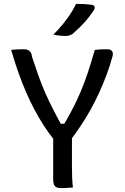

<svg xmlns="http://www.w3.org/2000/svg" viewBox="-20 -957 640 982"><path d="M353 2Q343 3 332.5 3.5Q322 4 311.5 4.5Q301 5 290 5Q276 5 267.5 0Q259 -5 255.5 -14.5Q252 -24 252 -39Q252 -100 252 -162.5Q252 -225 252 -286H348Q348 -256 348 -225Q348 -194 348 -163Q348 -132 348 -102Q348 -75 349 -49Q350 -23 353 2ZM37 -702Q54 -704 70.5 -704.5Q87 -705 102 -705Q114 -705 122.5 -701.5Q131 -698 136.5 -690Q142 -682 144 -666Q161 -614 177 -569Q193 -524 211.5 -482Q230 -440 253.5 -394Q277 -348 308 -293L268 -324H331L290 -292Q325 -350 349.5 -397Q374 -444 393 -489Q412 -534 429 -585Q446 -636 465 -702Q481 -704 497 -704.5Q513 -705 530 -705Q545 -705 552.5 -696Q560 -687 556 -671Q542 -619 524 -571.5Q506 -524 485.5 -479.5Q465 -435 441.5 -393Q418 -351 391.5 -311.5Q365 -272 336 -234Q314 -234 299 -234.5Q284 -235 275.5 -236.5Q267 -238 261.5 -241Q256 -244 251 -249Q227 -279 203.5 -315.5Q180 -352 157 -395Q134 -438 113 -486.5Q92 -535 73 -589Q54 -643 37 -702ZM369 -937Q389 -937 402 -936.5Q415 -936 426 -935Q437 -934 452 -932Q461 -930 463.5 -923Q466 -916 462 -908Q450 -890 438.5 -874.5Q427 -859 414.5 -845Q402 -831 387 -816.5Q372 -802 352 -784Q344 -779 335.5 -776Q327 -773 316 -773Q303 -773 292.5 -774Q282 -775 273 -776.5Q264 -778 253 -780Q279 -806 299.5 -831Q320 -856 337.5 -882Q355 -908 369 -937Z"/></svg>

Font: Rec Mono Semicasual
Style: Regular
Weight: 400
Version: Version 1.085; ttfautohint (v1.8.4.7-5d5b)